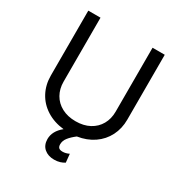

<svg xmlns="http://www.w3.org/2000/svg" viewBox="-208 -850 1123 1198"><g transform="rotate(30 353.5 -251.0)"><path d="M628.9 -707V-239.3Q628.9 -175.3 602.1 -122.6Q575.2 -69.8 525.4 -35.6Q475.6 -1.5 408.7 8.8Q377.9 32.2 360.4 54.7Q342.8 77.1 342.8 102.5Q342.8 119.1 350.8 127.4Q358.9 135.7 378.9 135.7Q401.4 135.7 424.8 124L430.7 184.6Q418 193.4 399.2 199.2Q380.4 205.1 357.4 205.1Q313.5 205.1 285.9 181.4Q258.3 157.7 257.8 114.3Q257.8 56.2 314 10.7Q242.7 2.9 189.2 -31Q135.7 -64.9 106.9 -118.9Q78.1 -172.9 78.1 -239.3V-707H166V-246.1Q166 -194.8 188.7 -154.8Q211.4 -114.7 253.9 -92Q296.4 -69.3 353.5 -69.3Q411.1 -69.3 453.4 -92Q495.6 -114.7 518.3 -154.8Q541 -194.8 541 -246.1V-707Z"/></g></svg>

Font: Pretendard JP
Style: Regular
Weight: 400
Designer: Base glyphs from Inter by Rasmus Andersson; Hangeul glyphs from Noto Sans CJK(Source Han Sans) by Jang Soo-young and Kan
Foundry: Kil Hyung-jin
Version: Version 1.309